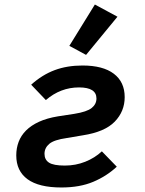

<svg xmlns="http://www.w3.org/2000/svg" viewBox="-20 -818 640 850"><path d="M252 12Q152 12 102 -24.5Q52 -61 52 -130Q52 -162 62.5 -190Q73 -218 95.5 -240.5Q118 -263 153 -279Q188 -295 237 -303L309 -314Q365 -323 386 -340Q407 -357 407 -382Q407 -431 330 -431Q248 -431 183 -375L118 -443Q167 -487 222 -507.5Q277 -528 345 -528Q436 -528 484 -491.5Q532 -455 532 -388Q532 -325 488 -279.5Q444 -234 347 -219L276 -207Q219 -199 198 -181Q177 -163 177 -137Q177 -111 197 -98Q217 -85 267 -85Q315 -85 357.5 -102Q400 -119 431 -148L497 -80Q452 -38 392.5 -13Q333 12 252 12ZM361 -575 287 -615 400 -798 500 -744Z"/></svg>

Font: IBM Plex Mono SemiBold
Style: Italic
Weight: 600
Italic angle: -9°
Monospace: yes
Designer: Mike Abbink, Paul van der Laan, Pieter van Rosmalen
Foundry: Bold Monday
Version: Version 2.3